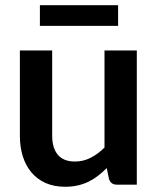

<svg xmlns="http://www.w3.org/2000/svg" viewBox="-20 -706 604 734"><path d="M56 0ZM179.5 -513V-187Q179.5 -140 201.2 -114.2Q223 -88.5 266.5 -88.5Q298.5 -88.5 326.5 -102.8Q354.5 -117 379.5 -142V-513H503V0H427.5Q403 0 396.5 -22.5L388 -63.5Q372 -47.5 355 -34.2Q338 -21 318.5 -11.5Q299 -2 277 3Q255 8 229 8Q187 8 154.8 -6.2Q122.5 -20.5 100.5 -46.5Q78.5 -72.5 67.2 -108.2Q56 -144 56 -187V-513ZM132.5 -686H431.5V-607H132.5Z"/></svg>

Font: Lato
Style: Bold
Weight: 700
Designer: Lukasz Dziedzic
Foundry: tyPoland Lukasz Dziedzic
Version: Version 2.007; 2014-02-27